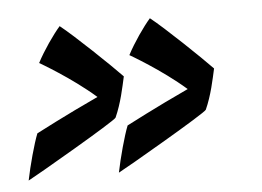

<svg xmlns="http://www.w3.org/2000/svg" viewBox="-34 -365 532 390"><g transform="rotate(-5 232.0 -170.5)"><path d="M220 -111C212 -91 200 -47 194 -17C208 -24 379 -123 381 -129C394 -158 400 -189 405 -211C383 -234 312 -302 284 -324C270 -308 249 -278 236 -253C236 -253 299 -217 348 -174C281 -143 220 -111 220 -111ZM36 -111C28 -91 16 -47 10 -17C24 -24 195 -123 197 -129C210 -158 216 -189 221 -211C199 -234 128 -302 100 -324C86 -308 65 -278 52 -253C52 -253 115 -217 164 -174C97 -143 36 -111 36 -111Z"/></g></svg>

Font: Yesteryear
Style: Regular
Weight: 400
Designer: Astigmatic (AOETI)
Foundry: Astigmatic (AOETI)
Version: Version 1.000